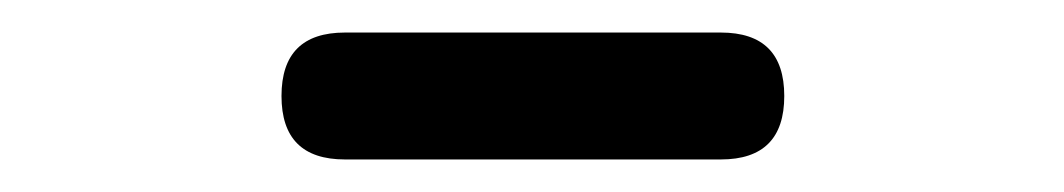

<svg xmlns="http://www.w3.org/2000/svg" viewBox="-20 -770 654 118"><path d="M192 -672Q153 -672 153 -711Q153 -750 192 -750H423Q462 -750 462 -711Q462 -672 423 -672H307Z"/></svg>

Font: GenSenRounded TW M
Style: Regular
Weight: 500
Version: Version 1.501;PS 1;hotconv 16.6.51;makeotf.lib2.5.65220